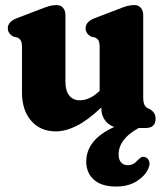

<svg xmlns="http://www.w3.org/2000/svg" viewBox="-20 -492 638 738"><path d="M64.5 -136.5V-309.5Q64.5 -329 59.8 -336.5Q55 -344 46 -348L32 -351Q10 -363 10 -383Q10 -408.5 44.5 -422L133.5 -456Q156 -465 169.8 -468.8Q183.5 -472.5 197 -472.5Q213.5 -472.5 222.5 -461.8Q231.5 -451 231.5 -434V-178Q231.5 -143 246.2 -124.8Q261 -106.5 286.5 -106.5Q304 -106.5 322.2 -114.2Q340.5 -122 360 -140L363 -143V-309.5Q363 -329 358.5 -336.5Q354 -344 344.5 -348L331 -351Q309 -363 309 -383Q309 -408.5 343.5 -422L432.5 -456Q454.5 -465 468.5 -468.8Q482.5 -472.5 496 -472.5Q512.5 -472.5 521.5 -461.8Q530.5 -451 530.5 -434V-121.5Q530.5 -99.5 534.5 -90.5Q538.5 -81.5 546 -77L556 -72.5Q567 -65.5 572.5 -57Q578 -48.5 578 -35.5Q578 0 539.5 0H513Q436 42 436 102Q436 122.5 446 132.8Q456 143 471.5 143Q493 143 509.5 123.5Q517 116 523.2 112.5Q529.5 109 538 112Q547 114.5 552.5 125.5Q558 136.5 550.5 155Q538.5 183.5 506 204.2Q473.5 225 426 225Q370.5 225 341 198.8Q311.5 172.5 311.5 128.5Q311.5 88 337.5 54.8Q363.5 21.5 419 -4Q396.5 -11.5 383 -30.5Q369.5 -49.5 369.5 -75.5V-79Q316.5 -29 274.2 -8Q232 13 194 13Q135.5 13 100 -27.5Q64.5 -68 64.5 -136.5Z"/></svg>

Font: Fraunces 72pt SuperSoft
Style: Bold
Weight: 700
Version: Version 1.000;[0bf87f6ff]